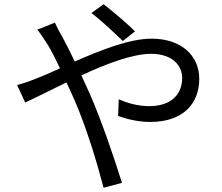

<svg xmlns="http://www.w3.org/2000/svg" viewBox="-20 -827 1040 899"><path d="M555 -635 612 -680C574 -719 498 -782 465 -807L408 -766C451 -734 516 -673 555 -635ZM237 -721 155 -688C171 -668 191 -637 204 -617C221 -589 240 -551 261 -507C217 -487 176 -469 142 -456C124 -449 89 -436 60 -429L98 -347C144 -368 214 -404 291 -441C304 -415 316 -387 329 -358C386 -227 434 -66 465 52L551 29C517 -81 454 -267 399 -391C387 -418 374 -446 361 -474C477 -528 600 -575 688 -575C786 -575 833 -521 833 -462C833 -390 787 -330 678 -330C625 -330 575 -345 536 -362L533 -284C571 -270 627 -256 683 -256C839 -256 913 -343 913 -458C913 -567 828 -646 690 -646C586 -646 451 -592 330 -539C310 -581 290 -621 272 -654C261 -672 244 -705 237 -721Z"/></svg>

Font: Source Han Sans TC
Style: Regular
Weight: 400
Designer: Ryoko NISHIZUKA 西塚涼子 (kana, bopomofo & ideographs); Paul D. Hunt (Latin, Greek & Cyrillic); Sandoll Communications 산돌커뮤니
Foundry: Adobe
Version: Version 2.002;hotconv 1.0.116;makeotfexe 2.5.65601